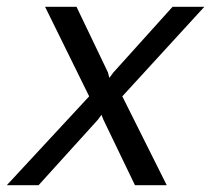

<svg xmlns="http://www.w3.org/2000/svg" viewBox="-72 -542 618 562"><path d="M189 -260 60 -522H152L244 -330L248 -314L260 -330L433 -522H526L286 -260L416 0H323L231 -191L225 -206L214 -191L41 0H-52Z"/></svg>

Font: Raleway-v4020 Medium
Style: Italic
Weight: 500
Italic angle: -12°
Designer: Matt McInerney, Pablo Impallari, Rodrigo Fuenzalida
Foundry: Matt McInerney, Pablo Impallari, Rodrigo Fuenzalida
Version: Version 4.020;PS 004.020;hotconv 1.0.88;makeotf.lib2.5.64775